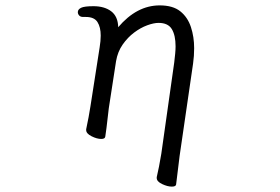

<svg xmlns="http://www.w3.org/2000/svg" viewBox="-20 -506 1040 713"><path d="M634 179Q633 187 618 187Q602 187 582 177.5Q562 168 562 155V152Q566 135 570.5 112.5Q575 90 579 65L627 -274Q629 -291 630.5 -306Q632 -321 632 -334Q632 -375 618 -398Q604 -421 569 -421Q551 -421 526.5 -412Q502 -403 478 -385Q454 -367 435.5 -340.5Q417 -314 411 -279L384 -104Q383 -95 380.5 -74Q378 -53 375.5 -31.5Q373 -10 371 1Q370 10 356 10Q340 10 320 0Q300 -10 300 -23V-26Q304 -44 309 -71Q314 -98 316 -112L350 -330Q352 -342 353 -353Q354 -364 354 -374Q354 -405 342 -424Q330 -443 299 -443H289Q279 -443 274 -448.5Q269 -454 269 -461Q269 -471 281 -477Q293 -483 327 -483Q368 -483 393 -464Q418 -445 419 -405Q488 -486 573 -486Q622 -486 649.5 -464Q677 -442 689 -405.5Q701 -369 701 -327Q701 -313 700 -298.5Q699 -284 697 -270L647 73Z"/></svg>

Font: Moon Stars Kai T
Style: Regular
Weight: 400
Designer: GuiWonder
Version: Version 1.101